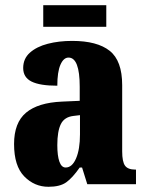

<svg xmlns="http://www.w3.org/2000/svg" viewBox="-20 -707 563 737"><path d="M166 10Q112 10 73 -30Q34 -70 34 -154Q34 -236 80 -274.5Q126 -313 218 -317L286 -320V-374Q286 -486 243 -486Q224 -486 212 -458.5Q200 -431 200 -378Q133 -378 101 -394Q69 -410 69 -446Q69 -482 95 -505Q121 -528 163.5 -539Q206 -550 257 -550Q353 -550 401 -512Q449 -474 449 -380V-126Q449 -86 460 -71Q471 -56 499 -56H502V0H315L295 -64H286Q258 -24 234 -7Q210 10 166 10ZM232 -64Q257 -64 272 -99Q287 -134 287 -191V-265L262 -262Q227 -258 213.5 -230.5Q200 -203 200 -150Q200 -109 208 -86.5Q216 -64 232 -64ZM146 -604V-687H388V-604Z"/></svg>

Font: Noto Serif Lao ExtraCondensed Black
Style: Regular
Weight: 900
Width: 2
Designer: Monotype Design Team
Foundry: Monotype Imaging Inc.
Version: Version 2.003; ttfautohint (v1.8.4.7-5d5b)